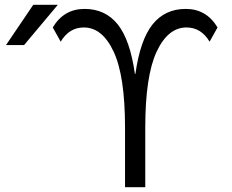

<svg xmlns="http://www.w3.org/2000/svg" viewBox="-20 -777 963 797"><path d="M542 -470Q562 -612 613.5 -676Q665 -740 751 -740Q837 -740 883 -663L850 -604Q815 -663 754 -663Q677 -663 630 -562Q583 -461 583 -247V0H499V-247Q499 -461 452 -562Q405 -663 328 -663Q267 -663 232 -604L199 -663Q245 -740 331 -740Q417 -740 468.5 -676Q520 -612 540 -470ZM80 -590H5L118 -757H220Z"/></svg>

Font: Mplus 1p
Style: Regular
Weight: 400
Version: Version 1.061